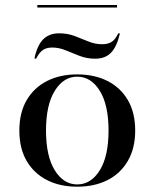

<svg xmlns="http://www.w3.org/2000/svg" viewBox="-20 -718 604 750"><path d="M114.5 -489.5Q125 -540.3 148.4 -564.1Q171.8 -587.9 211.3 -587.9Q243.5 -587.9 271.4 -577.4Q299.2 -566.9 325.4 -556Q351.6 -545.2 379 -545.2Q401.6 -545.2 416.1 -554.4Q430.6 -563.7 441.9 -587.9L448.4 -587.1Q436.3 -535.5 413.7 -512.1Q391.1 -488.7 351.6 -488.7Q319.4 -488.7 291.1 -499.6Q262.9 -510.5 236.7 -521.4Q210.5 -532.3 183.9 -532.3Q162.1 -532.3 148 -523Q133.9 -513.7 121 -488.7ZM281.5 11.3Q214.5 11.3 163.7 -14.5Q112.9 -40.3 84.3 -89.1Q55.6 -137.9 55.6 -208.1Q55.6 -278.2 84.3 -327Q112.9 -375.8 163.7 -401.6Q214.5 -427.4 281.5 -427.4Q349.2 -427.4 400 -401.6Q450.8 -375.8 479.4 -327Q508.1 -278.2 508.1 -208.1Q508.1 -138.7 479.4 -89.5Q450.8 -40.3 400 -14.5Q349.2 11.3 281.5 11.3ZM281.5 2.4Q335.5 2.4 369.8 -52.8Q404 -108.1 404 -208.1Q404 -308.1 369.8 -363.3Q335.5 -418.5 281.5 -418.5Q228.2 -418.5 194 -363.3Q159.7 -308.1 159.7 -208.1Q159.7 -108.1 194 -52.8Q228.2 2.4 281.5 2.4ZM125.8 -688.7V-698.4H437.1V-688.7Z"/></svg>

Font: Playfair 144pt SemiExpanded SemiBold
Style: Regular
Weight: 600
Width: 6
Designer: Claus Eggers Sørensen
Foundry: Claus Eggers Sørensen
Version: Version 2.203